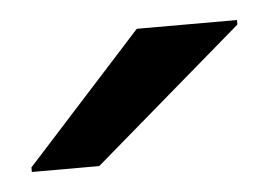

<svg xmlns="http://www.w3.org/2000/svg" viewBox="-28 -765 293 210"><g transform="rotate(-5 119.0 -660.0)"><path d="M0 -587V-592L128 -733H238V-728L74 -587Z"/></g></svg>

Font: Saira Expanded Medium
Style: Regular
Weight: 500
Width: 7
Designer: Hector Gatti with collaboration of the Omnibus-Type team
Foundry: Omnibus-Type
Version: Version 1.100; ttfautohint (v1.8.3)